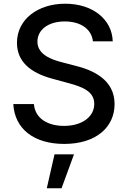

<svg xmlns="http://www.w3.org/2000/svg" viewBox="-20 -757 683 1026"><path d="M476.6 -536.2H582.4C579.2 -652.7 476.2 -737.2 328.5 -737.2C182.5 -737.2 70.7 -653.8 70.7 -528.4C70.7 -427.2 143.1 -367.9 259.9 -336.3L345.9 -312.9C423.7 -292.3 483.7 -266.7 483.7 -202.1C483.7 -131 415.8 -84.2 322.4 -84.2C237.9 -84.2 167.6 -121.8 161.2 -201H51.1C58.2 -69.2 160.2 12.1 323.2 12.1C494 12.1 592.3 -77.8 592.3 -201C592.3 -332 475.5 -382.8 383.2 -405.5L312.1 -424C255.3 -438.6 179.7 -465.2 180 -534.8C180 -596.6 236.5 -642.4 326 -642.4C409.4 -642.4 468.8 -603.3 476.6 -536.2ZM230.1 248.9H308.9L375.4 67.8H271.3Z"/></svg>

Font: Margiela Sans Medium
Style: Regular
Weight: 500
Designer: Stefan Endress, Andreas Faust
Version: Version 1.100;FEAKit 1.0